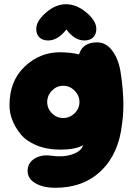

<svg xmlns="http://www.w3.org/2000/svg" viewBox="-20 -720 629 911"><path d="M243 171Q376 171 460 90Q544 9 559 -132Q568 -191 564.5 -259Q561 -327 551 -384.5Q541 -442 512 -480.5Q483 -519 441 -519Q372 -519 355 -462Q313 -472 264 -472Q169 -472 97 -404Q25 -336 25 -220Q25 -186 38 -151.5Q51 -117 77.5 -84Q104 -51 153 -30.5Q202 -10 267 -10Q337 -10 374 -31Q366 -2 322.5 12.5Q279 27 224 19Q177 12 144 32.5Q111 53 111 91Q111 128 148 149.5Q185 171 243 171ZM334 -182.5Q311 -160 280 -160Q249 -160 226.5 -182.5Q204 -205 204 -236Q204 -267 226.5 -290Q249 -313 280 -313Q311 -313 334 -290Q357 -267 357 -236Q357 -205 334 -182.5ZM209 -528Q254 -528 295 -580Q334 -528 380 -528Q407 -528 422 -542.5Q437 -557 437 -583Q437 -621 390 -660.5Q343 -700 293 -700Q244 -700 198 -660Q152 -620 152 -583Q152 -557 167 -542.5Q182 -528 209 -528Z"/></svg>

Font: Cherry Bomb
Style: Regular
Weight: 400
Designer: satsuyako
Foundry: satsuyako
Version: Version 4.0